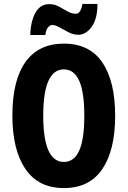

<svg xmlns="http://www.w3.org/2000/svg" viewBox="-20 -1040 649 977"><path d="M566 -451Q566 -276 500.5 -179.5Q435 -83 305 -83Q175 -83 109 -180.5Q43 -278 43 -452Q43 -632 110 -725Q177 -818 305 -818Q436 -818 501 -722Q566 -626 566 -451ZM200 -451Q200 -216 305 -216Q357 -216 383 -273.5Q409 -331 409 -451Q409 -571 383 -629Q357 -687 305 -687Q200 -687 200 -451ZM134 -862Q134 -885 139 -912.5Q144 -940 154.5 -964Q165 -988 183.5 -1003.5Q202 -1019 230 -1019Q257 -1019 279.5 -1007Q302 -995 323 -982.5Q344 -970 366 -970Q380 -970 388 -984.5Q396 -999 400 -1020H476Q476 -944 446.5 -903.5Q417 -863 378 -863Q354 -863 329.5 -875.5Q305 -888 283 -900.5Q261 -913 245 -913Q235 -913 224 -900Q213 -887 211 -862Z"/></svg>

Font: Noto Sans Kannada UI ExtraCondensed ExtraBold
Style: Regular
Weight: 800
Width: 2
Designer: Jelle Bosma - Monotype Design Team
Foundry: Monotype Imaging Inc.
Version: Version 2.005; ttfautohint (v1.8.4.7-5d5b)